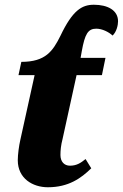

<svg xmlns="http://www.w3.org/2000/svg" viewBox="-20 -780 518 810"><path d="M182 10C269 10 322 -28 365 -70L341 -109C321 -93 304 -81 275 -81C251 -81 235 -98 235 -126C235 -146 237 -167 244 -194L303 -463H410L425 -536H320L325 -564C338 -636 351 -659 386 -659C411 -659 439 -645 455 -630C472 -646 478 -674 478 -690C478 -737 434 -760 376 -760C325 -760 286 -736 235 -629C203 -565 173 -519 70 -519L58 -463H126L66 -191C60 -165 55 -128 55 -104C55 -27 118 10 182 10Z"/></svg>

Font: Noto Serif Condensed Black
Style: Italic
Weight: 900
Width: 3
Italic angle: -12°
Designer: Monotype Design Team
Foundry: Monotype Imaging Inc.
Version: Version 2.013